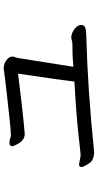

<svg xmlns="http://www.w3.org/2000/svg" viewBox="235 -849 530 1040"><g transform="rotate(-90 500.0 -329.0)"><path d="M195.8 -84Q161.1 -84 141.1 -103Q115.2 -140.1 115.2 -150.9Q115.2 -166 129.9 -166L176.8 -157.2Q189 -157.2 288.6 -168.7Q388.2 -180.2 578.1 -190.9Q582 -221.2 592 -296.1Q602.1 -371.1 621.1 -496.1Q417 -470.2 294.9 -460Q257.8 -460 236.8 -504.9Q228 -522 228 -526.9Q228 -543 246.1 -543Q258.8 -543 269.8 -539.1Q280.8 -535.2 289.1 -535.2Q314 -535.2 384 -543Q454.1 -550.8 518.6 -557.9Q583 -564.9 650.9 -574.2Q671.9 -574.2 692.9 -560.1Q713.9 -545.9 713.9 -524.9L706.1 -498L658.2 -196.8Q717.8 -202.1 788.1 -202.1L814.9 -208Q840.8 -208 862.8 -190.4Q884.8 -172.9 884.8 -156Q884.8 -139.2 872.8 -133.5Q860.8 -127.9 834 -127Q534.2 -119.1 195.8 -84Z"/></g></svg>

Font: LXGW WenKai Mono GB Screen
Style: Regular
Weight: 400
Monospace: yes
Designer: LXGW / Fontworks Inc.
Foundry: LXGW / Fontworks Inc.
Version: Version 1.510;January 18,2025